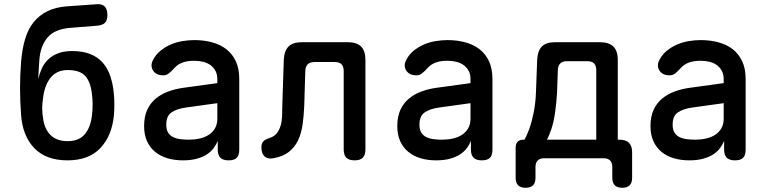

<svg xmlns="http://www.w3.org/2000/svg" viewBox="-20 -750 3640 910"><path d="M439 -628 313 -618Q277 -615 250 -604Q223 -593 205.5 -572.5Q188 -552 178 -524Q168 -496 166 -458L161 -375Q167 -400 177.5 -424Q188 -448 206.5 -466.5Q225 -485 253 -496.5Q281 -508 322 -508Q372 -508 407.5 -494Q443 -480 466.5 -453.5Q490 -427 503 -388.5Q516 -350 520 -302Q522 -278 522 -253.5Q522 -229 520 -205Q511 -107 456 -48.5Q401 10 300 10Q198 10 142.5 -48Q87 -106 80 -205Q75 -268 75 -331.5Q75 -395 80 -458Q85 -518 99 -565Q113 -612 139.5 -645Q166 -678 205 -697Q244 -716 297 -720L439 -730Q465 -732 477 -718.5Q489 -705 489 -679Q489 -653 477 -641.5Q465 -630 439 -628ZM300 -81Q355 -81 382.5 -114.5Q410 -148 416 -205Q419 -229 419 -253.5Q419 -278 416 -302Q410 -360 385 -389Q360 -418 300 -418Q273 -418 252.5 -408Q232 -398 218 -379.5Q204 -361 195.5 -337Q187 -313 184 -284Q180 -260 180 -237Q180 -214 184 -190Q191 -137 220.5 -109Q250 -81 300 -81Z M1010 -356V-375Q1010 -398 1001 -414.5Q992 -431 977.5 -441.5Q963 -452 943 -457Q923 -462 901 -462Q868 -462 845 -453.5Q822 -445 806 -427Q799 -419 792.5 -413Q786 -407 780.5 -402.5Q775 -398 768.5 -395.5Q762 -393 754 -393Q719 -393 705 -416.5Q691 -440 706 -467Q719 -492 740.5 -509.5Q762 -527 788 -538.5Q814 -550 843.5 -555Q873 -560 901 -560Q946 -560 985 -549.5Q1024 -539 1052.5 -517Q1081 -495 1097.5 -460Q1114 -425 1114 -376V-41Q1114 -14 1102 -2Q1090 10 1063.5 10Q1037 10 1024.5 -2.5Q1012 -15 1012 -41V-82Q1005 -65 993 -48.5Q981 -32 961.5 -19Q942 -6 913.5 2Q885 10 847 10Q807 10 773.5 0Q740 -10 715.5 -30Q691 -50 677 -80.5Q663 -111 663 -152Q663 -198 678 -230Q693 -262 718.5 -283Q744 -304 778 -316.5Q812 -329 850 -334ZM1010 -261 859 -240Q817 -234 792.5 -217Q768 -200 768 -159Q768 -136 776.5 -122Q785 -108 800 -100.5Q815 -93 834.5 -90.5Q854 -88 876 -88Q902 -88 926.5 -93.5Q951 -99 969.5 -111Q988 -123 999 -142Q1010 -161 1010 -187Z M1325 -466Q1327 -509 1347.5 -529.5Q1368 -550 1411 -550H1628Q1671 -550 1691.5 -529.5Q1712 -509 1712 -466V-42Q1712 -15 1699.5 -2.5Q1687 10 1661 10Q1634 10 1621.5 -2.5Q1609 -15 1609 -42V-414Q1609 -435 1598.5 -445.5Q1588 -456 1567 -456H1471Q1449 -456 1438.5 -445.5Q1428 -435 1427 -414L1422 -249Q1420 -201 1414 -159Q1408 -117 1392.5 -84.5Q1377 -52 1349 -30Q1321 -8 1276 0Q1249 5 1234 -8.5Q1219 -22 1219 -52Q1219 -70 1227.5 -79.5Q1236 -89 1257 -96Q1280 -103 1292 -118.5Q1304 -134 1310 -154.5Q1316 -175 1317 -199.5Q1318 -224 1318 -249Z M2210 -356V-375Q2210 -398 2201 -414.5Q2192 -431 2177.5 -441.5Q2163 -452 2143 -457Q2123 -462 2101 -462Q2068 -462 2045 -453.5Q2022 -445 2006 -427Q1999 -419 1992.5 -413Q1986 -407 1980.5 -402.5Q1975 -398 1968.5 -395.5Q1962 -393 1954 -393Q1919 -393 1905 -416.5Q1891 -440 1906 -467Q1919 -492 1940.5 -509.5Q1962 -527 1988 -538.5Q2014 -550 2043.5 -555Q2073 -560 2101 -560Q2146 -560 2185 -549.5Q2224 -539 2252.5 -517Q2281 -495 2297.5 -460Q2314 -425 2314 -376V-41Q2314 -14 2302 -2Q2290 10 2263.5 10Q2237 10 2224.5 -2.5Q2212 -15 2212 -41V-82Q2205 -65 2193 -48.5Q2181 -32 2161.5 -19Q2142 -6 2113.5 2Q2085 10 2047 10Q2007 10 1973.5 0Q1940 -10 1915.5 -30Q1891 -50 1877 -80.5Q1863 -111 1863 -152Q1863 -198 1878 -230Q1893 -262 1918.5 -283Q1944 -304 1978 -316.5Q2012 -329 2050 -334ZM2210 -261 2059 -240Q2017 -234 1992.5 -217Q1968 -200 1968 -159Q1968 -136 1976.5 -122Q1985 -108 2000 -100.5Q2015 -93 2034.5 -90.5Q2054 -88 2076 -88Q2102 -88 2126.5 -93.5Q2151 -99 2169.5 -111Q2188 -123 2199 -142Q2210 -161 2210 -187Z M2471 140Q2448 140 2436 128.5Q2424 117 2424 93V-50Q2424 -69 2433.5 -78.5Q2443 -88 2462 -88H2466Q2477 -107 2489 -140.5Q2501 -174 2509.5 -217Q2518 -260 2520 -307L2526 -466Q2528 -509 2548 -529.5Q2568 -550 2611 -550H2823Q2866 -550 2887 -529.5Q2908 -509 2908 -466V-88H2916Q2946 -88 2961 -73Q2976 -58 2976 -28V93Q2976 117 2964 128.5Q2952 140 2929 140Q2906 140 2894 128.5Q2882 117 2882 93V42Q2882 21 2871.5 10.5Q2861 0 2840 0H2560Q2539 0 2528.5 10.5Q2518 21 2518 42V93Q2518 117 2506 128.5Q2494 140 2471 140ZM2806 -418Q2806 -439 2795.5 -449.5Q2785 -460 2764 -460H2667Q2646 -460 2635.5 -449.5Q2625 -439 2624 -418L2620 -308Q2617 -258 2610.5 -214Q2604 -170 2593 -137.5Q2582 -105 2572 -88H2806Z M3410 -356V-375Q3410 -398 3401 -414.5Q3392 -431 3377.5 -441.5Q3363 -452 3343 -457Q3323 -462 3301 -462Q3268 -462 3245 -453.5Q3222 -445 3206 -427Q3199 -419 3192.5 -413Q3186 -407 3180.5 -402.5Q3175 -398 3168.5 -395.5Q3162 -393 3154 -393Q3119 -393 3105 -416.5Q3091 -440 3106 -467Q3119 -492 3140.5 -509.5Q3162 -527 3188 -538.5Q3214 -550 3243.5 -555Q3273 -560 3301 -560Q3346 -560 3385 -549.5Q3424 -539 3452.5 -517Q3481 -495 3497.5 -460Q3514 -425 3514 -376V-41Q3514 -14 3502 -2Q3490 10 3463.5 10Q3437 10 3424.5 -2.5Q3412 -15 3412 -41V-82Q3405 -65 3393 -48.5Q3381 -32 3361.5 -19Q3342 -6 3313.5 2Q3285 10 3247 10Q3207 10 3173.5 0Q3140 -10 3115.5 -30Q3091 -50 3077 -80.5Q3063 -111 3063 -152Q3063 -198 3078 -230Q3093 -262 3118.5 -283Q3144 -304 3178 -316.5Q3212 -329 3250 -334ZM3410 -261 3259 -240Q3217 -234 3192.5 -217Q3168 -200 3168 -159Q3168 -136 3176.5 -122Q3185 -108 3200 -100.5Q3215 -93 3234.5 -90.5Q3254 -88 3276 -88Q3302 -88 3326.5 -93.5Q3351 -99 3369.5 -111Q3388 -123 3399 -142Q3410 -161 3410 -187Z"/></svg>

Font: Maple Mono Normal NL Medium
Style: Regular
Weight: 500
Monospace: yes
Designer: subframe7536
Version: Version 7.000